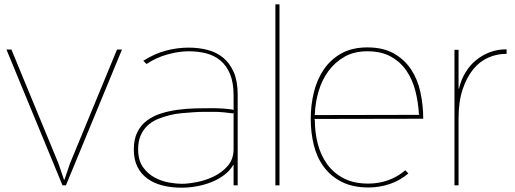

<svg xmlns="http://www.w3.org/2000/svg" viewBox="-20 -860 2391 891"><path d="M546 -630 286 0H270L10 -630H33L251 -102L277 -26H279L305 -102L523 -630Z M1083 -421V0H1064V-94H1062Q1047 -68 1020.5 -48Q994 -28 961.5 -15Q929 -2 893 4.5Q857 11 822 11Q776 11 735.5 1Q695 -9 665 -30.5Q635 -52 618 -85.5Q601 -119 601 -167Q601 -214 617.5 -247Q634 -280 662.5 -301Q691 -322 727.5 -333.5Q764 -345 804.5 -350.5Q845 -356 886.5 -357Q928 -358 965 -358Q990 -358 1018.5 -356Q1047 -354 1067 -350L1064 -353V-417Q1064 -477 1047.5 -516.5Q1031 -556 1002.5 -579.5Q974 -603 936.5 -612.5Q899 -622 856 -622Q810 -622 757.5 -607.5Q705 -593 660 -563L645 -578Q697 -611 749.5 -625Q802 -639 856 -639Q903 -639 944.5 -628Q986 -617 1016.5 -591.5Q1047 -566 1065 -524.5Q1083 -483 1083 -421ZM1067 -333Q1059 -334 1046.5 -335.5Q1034 -337 1020.5 -338.5Q1007 -340 994.5 -340.5Q982 -341 974 -341Q953 -341 928 -341Q903 -341 876 -339Q848 -337 820 -334.5Q792 -332 766 -325Q737 -318 711 -307Q685 -296 665 -277.5Q645 -259 633 -232Q621 -205 621 -167Q621 -116 643.5 -84.5Q666 -53 698 -36Q730 -19 764.5 -13Q799 -7 823 -7Q852 -7 893.5 -15Q935 -23 973 -41.5Q1011 -60 1037.5 -91Q1064 -122 1064 -168V-330Z M1277 0H1258V-840H1277Z M1944 -309 1438 -308 1441 -305Q1441 -245 1455 -191.5Q1469 -138 1499 -97Q1529 -56 1576 -32Q1623 -8 1689 -8Q1737 -8 1781 -23.5Q1825 -39 1861 -70L1875 -55Q1836 -22 1788.5 -6Q1741 10 1690 10Q1618 10 1567 -15.5Q1516 -41 1483.5 -84.5Q1451 -128 1436.5 -186Q1422 -244 1422 -309Q1422 -372 1436.5 -431.5Q1451 -491 1482.5 -537.5Q1514 -584 1564 -612Q1614 -640 1685 -640Q1758 -640 1807.5 -612Q1857 -584 1887.5 -538Q1918 -492 1931 -432Q1944 -372 1944 -309ZM1927 -327 1924 -330Q1921 -386 1907.5 -438.5Q1894 -491 1866 -532Q1838 -573 1793.5 -597.5Q1749 -622 1685 -622Q1623 -622 1578.5 -596.5Q1534 -571 1504 -530Q1474 -489 1458.5 -436.5Q1443 -384 1441 -329L1438 -326Z M2331 -610H2328Q2286 -610 2246.5 -593Q2207 -576 2176.5 -539Q2146 -502 2127 -445.5Q2108 -389 2108 -310V0H2089V-629H2108V-449H2110Q2120 -491 2140.5 -524.5Q2161 -558 2190 -581.5Q2219 -605 2254 -618Q2289 -631 2328 -631H2331Z"/></svg>

Font: TypoPRO Sinkin Sans
Style: 100 Thin
Weight: 100
Designer: Keith Bates
Foundry: K-Type
Version: Sinkin Sans (version 1.0)  by Keith Bates   •   © 2014   www